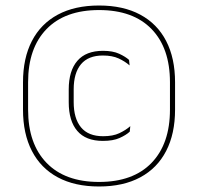

<svg xmlns="http://www.w3.org/2000/svg" viewBox="-20 -668 719 697"><path d="M339.5 9Q251.5 9 189.8 -24.2Q128 -57.5 95.8 -120Q63.5 -182.5 63.5 -270V-369Q63.5 -457 95.8 -519.2Q128 -581.5 189.8 -614.8Q251.5 -648 339.5 -648Q427.5 -648 489.2 -614.8Q551 -581.5 583.2 -519.2Q615.5 -457 615.5 -369V-270Q615.5 -182.5 583.2 -120Q551 -57.5 489.2 -24.2Q427.5 9 339.5 9ZM353.5 -156.5Q291.5 -156.5 260.5 -192.8Q229.5 -229 229.5 -297V-343Q229.5 -411 260.8 -447.2Q292 -483.5 354 -483.5Q389.5 -483.5 412.8 -472.8Q436 -462 448.5 -450.5L450.5 -430.5Q434 -445 410.8 -455.8Q387.5 -466.5 353.5 -466.5Q300.5 -466.5 274 -434.8Q247.5 -403 247.5 -343.5V-297.5Q247.5 -238 274 -205.8Q300.5 -173.5 354.5 -173.5Q390 -173.5 413.2 -184.5Q436.5 -195.5 453 -210L451 -190Q437.5 -177.5 414 -167Q390.5 -156.5 353.5 -156.5ZM339.5 -7.5Q463.5 -7.5 530.2 -76.8Q597 -146 597 -270V-369.5Q597 -493.5 530.2 -562.5Q463.5 -631.5 339.5 -631.5Q216 -631.5 149 -562.5Q82 -493.5 82 -369.5V-270Q82 -146 149 -76.8Q216 -7.5 339.5 -7.5Z"/></svg>

Font: Anek Gujarati Thin
Style: Regular
Weight: 250
Version: Version 1.003